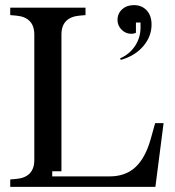

<svg xmlns="http://www.w3.org/2000/svg" viewBox="-20 -730 685 750"><path d="M587 0H20V-29L43 -31Q78 -34 96 -52.5Q114 -71 114 -105V-595Q114 -629 96 -647.5Q78 -666 43 -669L20 -671V-700H314V-671L291 -669Q256 -666 238 -647.5Q220 -629 220 -595V-61H184V-41H409Q470 -41 509 -77Q548 -113 569 -188L586 -249H619ZM452 -496 449 -502Q486 -518 507.5 -550.5Q529 -583 529 -623V-642H511V-602Q510 -601 504.5 -599.5Q499 -598 493 -598Q471 -598 455 -614Q439 -630 439 -652Q439 -677 457 -693.5Q475 -710 503 -710Q534 -710 553 -689.5Q572 -669 572 -634Q572 -588 540 -550Q508 -512 452 -496Z"/></svg>

Font: Redaction
Style: Regular
Weight: 400
Designer: Jeremy Mickel / Forest Young
Foundry: MCKL
Version: Version 2.001; Redaction